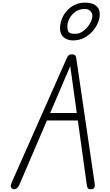

<svg xmlns="http://www.w3.org/2000/svg" viewBox="-20 -1408 820 1428"><path d="M79 -1.5Q64 -5.5 60.8 -17.5Q57.5 -29.5 68.5 -54L475 -972Q482.5 -989.5 490.5 -996.8Q498.5 -1004 515 -1004Q533 -1004 539.2 -996.2Q545.5 -988.5 547.5 -973L684 -44Q687 -24.5 682.2 -13.2Q677.5 -2 658.5 -0.5Q638.5 1 633 -8.8Q627.5 -18.5 625 -37L559 -512H329L124.5 -35Q117 -18 105.5 -8Q94 2 79 -1.5ZM353 -567.5H551L502.5 -916ZM523.5 -1107.5Q497 -1107.5 474.8 -1117.5Q452.5 -1127.5 439.5 -1147.2Q426.5 -1167 426.5 -1195.5Q426.5 -1231 439.5 -1265.2Q452.5 -1299.5 477 -1327.2Q501.5 -1355 536 -1371.8Q570.5 -1388.5 613 -1388.5Q664 -1388.5 693 -1366.5Q722 -1344.5 722 -1301.5Q722 -1271.5 708 -1238Q694 -1204.5 667.8 -1174.8Q641.5 -1145 605 -1126.2Q568.5 -1107.5 523.5 -1107.5ZM539 -1156.5Q573 -1156.5 602 -1179.2Q631 -1202 649 -1233.5Q667 -1265 667 -1290.5Q667 -1312 651 -1326.8Q635 -1341.5 613 -1341.5Q569.5 -1341.5 540.2 -1320.2Q511 -1299 496 -1269.2Q481 -1239.5 481 -1214Q481 -1192 485.5 -1179.5Q490 -1167 502.5 -1161.8Q515 -1156.5 539 -1156.5Z"/></svg>

Font: Edu SA Hand
Style: Regular
Weight: 400
Designer: Tina and Corey Anderson, Eben Sorkin, Mirko Velimirovic
Foundry: Google for Education
Version: Version 2.000